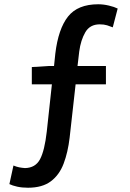

<svg xmlns="http://www.w3.org/2000/svg" viewBox="-20 -770 610 899"><path d="M129 -375V-456L209 -461H233L239 -519Q253 -635 298.5 -692.5Q344 -750 440 -750Q464 -750 489.5 -744Q515 -738 531 -730L508 -642Q496 -647 481.5 -651.5Q467 -656 447 -656Q401 -656 379.5 -619Q358 -582 351 -529L343 -461H476V-375H334L306 -125Q298 -57 278 -4Q258 49 218 79Q178 109 111 109Q83 109 60.5 104Q38 99 24 92L43 5Q57 11 70 13.5Q83 16 97 17Q146 16 167.5 -24.5Q189 -65 199 -154L223 -375Z"/></svg>

Font: Source Han Sans TC Medium
Style: Regular
Weight: 500
Designer: Ryoko NISHIZUKA Ë•øÂ°öÊ∂ºÂ≠ê (kana, bopomofo & ideographs); Paul D. Hunt (Latin, Greek & Cyrillic); Sandoll Communicatio
Foundry: Adobe
Version: Version 2.004;hotconv 1.0.118;makeotfexe 2.5.65603